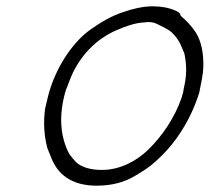

<svg xmlns="http://www.w3.org/2000/svg" viewBox="-20 -613 665 609"><path d="M139 -331C133 -313 128 -288 123 -268C117 -224 120 -182 130 -144C133 -135 138 -125 142 -114C162 -61 206 -24 287 -24C334 -24 375 -35 408 -55C435 -71 456 -84 478 -105C488 -114 500 -126 509 -136C550 -181 586 -242 607 -304L612 -319C618 -349 624 -376 625 -401C626 -442 619 -482 601 -510C588 -530 571 -548 553 -563C552 -572 545 -576 535 -580C514 -589 490 -593 463 -593C434 -593 400 -585 372 -575C334 -563 301 -543 268 -520C214 -482 165 -411 139 -331ZM190 -331 191 -332C197 -347 203 -365 212 -384C243 -446 290 -491 349 -517C375 -528 407 -541 440 -542C444 -543 447 -543 449 -543C459 -543 467 -542 476 -538C489 -531 510 -523 525 -510C538 -497 548 -485 556 -464L565 -443V-442C571 -414 573 -383 566 -347C564 -338 562 -329 561 -321L556 -303C534 -240 496 -183 450 -138C415 -104 362 -74 304 -74C270 -74 240 -81 221 -99C214 -106 207 -115 201 -123V-124H200C173 -175 163 -243 190 -331Z"/></svg>

Font: SolarCharger
Style: 152
Weight: 100
Designer: Mew Too
Foundry: Cannot Into Space Fonts/KineticPlasma Fonts
Version: Version 1.100